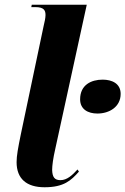

<svg xmlns="http://www.w3.org/2000/svg" viewBox="-20 -780 529 810"><path d="M168 10C250 10 280 -19 313 -56L307 -65C285 -41 263 -20 235 -20C210 -20 201 -33 200 -63C200 -81 204 -112 213 -151L346 -760H114L112 -750H129C167 -750 172 -735 172 -716C172 -705 168 -686 164 -670L68 -214C56 -155 50 -123 50 -96C50 -26 92 10 168 10ZM391 -301C441 -301 489 -329 489 -384C489 -428 452 -444 413 -444C365 -444 318 -422 318 -361C318 -319 351 -301 391 -301Z"/></svg>

Font: Noto Serif Display Condensed ExtraBold
Style: Italic
Weight: 800
Width: 3
Italic angle: -12°
Designer: Monotype Design Team
Foundry: Monotype Imaging Inc.
Version: Version 2.009